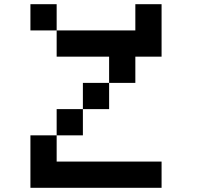

<svg xmlns="http://www.w3.org/2000/svg" viewBox="-20 -895 1040 915"><path d="M125 -875H250V-750H125ZM250 -750H625V-875H750V-625H625V-500H500V-625H250ZM500 -500V-375H375V-500ZM375 -375V-250H250V-375ZM250 -250V-125H750V0H125V-250Z"/></svg>

Font: Dogica
Style: Regular
Weight: 400
Monospace: yes
Designer: Roberto Mocci
Version: Version 001.012